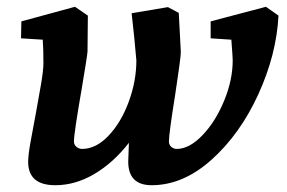

<svg xmlns="http://www.w3.org/2000/svg" viewBox="-20 -532 846 566"><path d="M63 -55Q63 -74 70 -113.5Q77 -153 85 -194Q93 -238 100.5 -281Q108 -324 108 -346Q108 -389 106 -415L42 -419L43 -469L201 -512L239 -486L238 -380Q237 -366 221 -271Q198 -139 198 -115Q198 -105 205.5 -99Q213 -93 222 -93Q263 -93 300 -132Q337 -171 359.5 -232Q382 -293 382 -354Q380 -379 375.5 -424Q371 -469 368 -493L475 -511L507 -494L513 -380Q513 -367 507.5 -329Q502 -291 496 -250Q478 -138 478 -115Q478 -105 485 -99Q492 -93 501 -93Q538 -93 576.5 -133Q615 -173 640.5 -234.5Q666 -296 666 -354Q666 -363 662 -415L601 -419V-469L764 -512L801 -486Q795 -371 741.5 -254Q688 -137 604 -61.5Q520 14 427 14Q358 14 358 -56L360 -111Q314 -52 258 -19Q202 14 143 14Q63 14 63 -55Z"/></svg>

Font: Andada Pro ExtraBold
Style: Italic
Weight: 800
Italic angle: -6.99998°
Designer: Carolina Giovagnoli
Foundry: Huerta Tipografica
Version: Version 3.005; ttfautohint (v1.8.4)